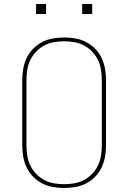

<svg xmlns="http://www.w3.org/2000/svg" viewBox="-20 -930 640 958"><path d="M300 8Q272 8 243.5 3Q215 -2 190 -15Q165 -28 145 -48.5Q125 -69 113 -94.5Q101 -120 96 -148Q91 -176 91 -205V-530Q91 -559 96 -587Q101 -615 113 -640.5Q125 -666 145 -686.5Q165 -707 190 -720Q215 -733 243.5 -738Q272 -743 300 -743Q328 -743 356.5 -738Q385 -733 410 -720Q435 -707 455 -686.5Q475 -666 487 -640.5Q499 -615 504 -587Q509 -559 509 -530V-205Q509 -176 504 -148Q499 -120 487 -94.5Q475 -69 455 -48.5Q435 -28 410 -15Q385 -2 356.5 3Q328 8 300 8ZM300 -11Q326 -11 351.5 -15.5Q377 -20 399.5 -32Q422 -44 440 -63Q458 -82 469 -105Q480 -128 484 -153.5Q488 -179 488 -205V-530Q488 -556 484 -581.5Q480 -607 469 -630Q458 -653 440 -672Q422 -691 399.5 -703Q377 -715 351.5 -719.5Q326 -724 300 -724Q274 -724 248.5 -719.5Q223 -715 200.5 -703Q178 -691 160 -672Q142 -653 131 -630Q120 -607 116 -581.5Q112 -556 112 -530V-205Q112 -179 116 -153.5Q120 -128 131 -105Q142 -82 160 -63Q178 -44 200.5 -32Q223 -20 248.5 -15.5Q274 -11 300 -11ZM390 -860V-910H440V-860ZM160 -860V-910H210V-860Z"/></svg>

Font: Iosevka SS04 Thin Extended
Style: Regular
Weight: 100
Width: 7
Monospace: yes
Designer: Belleve Invis
Foundry: Belleve Invis
Version: Version 19.0.0; ttfautohint (v1.8.4)